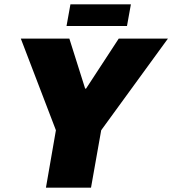

<svg xmlns="http://www.w3.org/2000/svg" viewBox="-20 -866 795 886"><path d="M192 0 238 -265 76 -688H300L373 -457H377L528 -688H755L447 -265L400 0ZM287 -746 305 -846H584L566 -746Z"/></svg>

Font: Archivo SemiCondensed Black
Style: Italic
Weight: 900
Width: 4
Italic angle: -10°
Designer: Hector Gatti
Foundry: Omnibus-Type
Version: Version 2.001